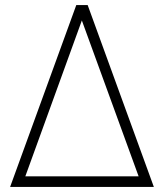

<svg xmlns="http://www.w3.org/2000/svg" viewBox="-20 -740 649 760"><path d="M55 0V-42H554V0ZM282 -720H327L589 0H544L304 -659L65 0H20Z"/></svg>

Font: Vela Sans GX ExtLt
Style: Regular
Weight: 200
Designer: Principal design: Mikhail Sharanda - project Manrope.
Design modification: Ravid Balaliev
Foundry: Mikhail Sharanda
Version: Version 1.001